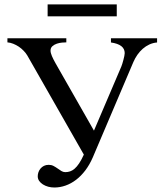

<svg xmlns="http://www.w3.org/2000/svg" viewBox="-20 -836 748 872"><path d="M693.4 -643.1Q674.8 -641.6 658.4 -634Q642.1 -626.5 628.4 -614.5Q614.7 -602.5 604 -587.2Q593.3 -571.8 585.9 -554.7L401.4 -121.1Q386.7 -87.4 367.4 -62Q348.1 -36.6 325.4 -19.3Q302.7 -2 277.6 6.8Q252.4 15.6 227.1 15.6Q212.4 15.6 199 12Q185.5 8.3 174.8 1.5Q164.1 -5.4 157.7 -14.6Q151.4 -23.9 151.4 -35.6Q151.4 -44.4 154.5 -53.7Q157.7 -63 164.1 -70.6Q170.4 -78.1 179.7 -82.8Q189 -87.4 201.2 -87.4Q213.4 -87.4 223.1 -82.3Q232.9 -77.1 241.7 -70.8Q250.5 -64.5 258.8 -59.3Q267.1 -54.2 276.4 -54.2Q287.6 -54.2 298.1 -57.6Q308.6 -61 318.8 -69.8Q329.1 -78.6 339.4 -94Q349.6 -109.4 360.8 -133.8L104 -584Q97.7 -594.7 87.6 -605.2Q77.6 -615.7 65.7 -623.8Q53.7 -631.8 40.3 -637.2Q26.9 -642.6 13.7 -643.6V-662.1H281.2V-643.6Q274.4 -643.6 262.2 -642.6Q250 -641.6 238.3 -637.7Q226.6 -633.8 218 -626.2Q209.5 -618.7 209.5 -606Q209.5 -596.2 215.8 -581.3Q222.2 -566.4 231.9 -549.3L406.7 -242.7L531.2 -534.2Q533.2 -538.6 535.6 -546.9Q538.1 -555.2 540.5 -564.2Q543 -573.2 544.7 -581.8Q546.4 -590.3 546.4 -594.7Q546.4 -634.3 483.9 -643.1V-662.1H693.4ZM196.3 -761.7V-815.9H510.3V-761.7Z"/></svg>

Font: Doulos SIL CyrE
Style: Regular
Weight: 400
Designer: Walt Agee, Victor Gaultney, Peter Martin, Debbi Hosken, Becca Hirsbrunner
Foundry: SIL International
Version: Version 5.000